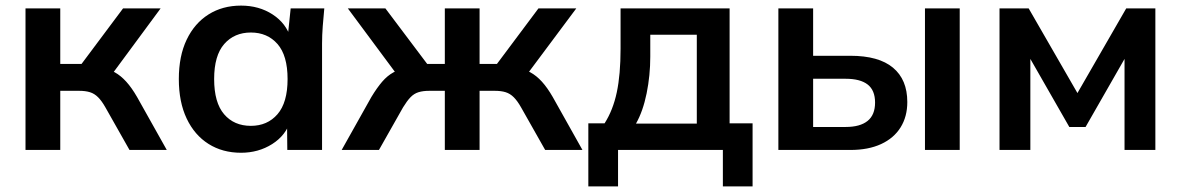

<svg xmlns="http://www.w3.org/2000/svg" viewBox="-20 -535 4213 685"><path d="M71 0V-505H195V-307H271L419 -505H553L367 -253L340 -292Q368 -289 389.5 -277Q411 -265 430.5 -243.5Q450 -222 469 -189L575 0H442L356 -152Q343 -175 330 -188Q317 -201 301 -206Q285 -211 262 -211H195V0Z M840 10Q774 10 724 -21.5Q674 -53 646 -112Q618 -171 618 -253Q618 -335 646 -393.5Q674 -452 724 -483.5Q774 -515 840 -515Q904 -515 952.5 -483.5Q1001 -452 1017 -399H1006L1017 -505H1137Q1134 -474 1131.5 -442Q1129 -410 1129 -379V0H1005L1004 -104H1016Q1000 -52 951 -21Q902 10 840 10ZM875 -86Q934 -86 970 -127.5Q1006 -169 1006 -253Q1006 -337 970 -378Q934 -419 875 -419Q816 -419 780 -378Q744 -337 744 -253Q744 -169 779.5 -127.5Q815 -86 875 -86Z M1199 0 1305 -189Q1325 -222 1343.5 -243.5Q1362 -265 1384 -277Q1406 -289 1434 -292L1408 -253L1221 -505H1355L1504 -307H1567V-505H1691V-307H1753L1901 -505H2036L1848 -253L1822 -292Q1850 -289 1872 -277Q1894 -265 1913.5 -243.5Q1933 -222 1952 -189L2058 0H1925L1839 -152Q1826 -175 1813 -188Q1800 -201 1784 -206Q1768 -211 1745 -211H1691V0H1567V-211H1512Q1489 -211 1473 -206Q1457 -201 1444.5 -188Q1432 -175 1418 -152L1332 0Z M2079 130V-95H2137Q2167 -142 2180.5 -205.5Q2194 -269 2194 -361V-505H2583V-95H2665V130H2559V0H2185V130ZM2249 -94H2466V-411H2300V-333Q2300 -266 2287 -202Q2274 -138 2249 -94Z M2757 0V-505H2881V-336H3014Q3115 -336 3166 -293.5Q3217 -251 3217 -171Q3217 -119 3193 -80.5Q3169 -42 3123.5 -21Q3078 0 3014 0ZM2881 -82H2997Q3048.4 -82 3075.2 -103.5Q3102 -125 3102 -169Q3102 -212.9 3075.5 -233.5Q3049 -254 2997 -254H2881ZM3280 0V-505H3404V0Z M3546 0V-505H3650L3824 -203L3998 -505H4102V0H3992V-365H4015L3853 -82H3795L3633 -365H3656V0Z"/></svg>

Font: Mulish ExtraLight
Style: Regular
Weight: 200
Designer: Vernon Adams
Foundry: Vernon Adams
Version: Version 3.603